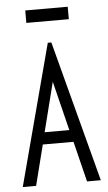

<svg xmlns="http://www.w3.org/2000/svg" viewBox="-55 -824 485 860"><g transform="rotate(-5 187.5 -393.5)"><path d="M92 -731H283V-787H92ZM301 0H363L196 -634H180L12 0H72L118 -182H256ZM187 -458 242 -236H131Z"/></g></svg>

Font: Inconsolata Condensed Thin
Style: Regular
Weight: 100
Width: 3
Monospace: yes
Designer: Raph Levien, Cyreal, Brenton Simpson
Foundry: Raph Levien, Cyreal, Google
Version: Version 3.100